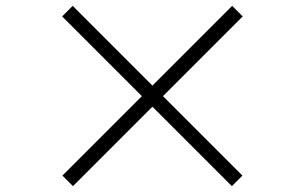

<svg xmlns="http://www.w3.org/2000/svg" viewBox="-20 -696 1040 655"><path d="M500 -332 771 -61 807 -97 536 -368 808 -640 772 -676 500 -404 228 -676 192 -640 464 -368 193 -97 229 -61Z"/></svg>

Font: Noto Serif KR Black
Style: Regular
Weight: 900
Version: Version 1.001;PS 1.001;hotconv 16.6.54;makeotf.lib2.5.65590